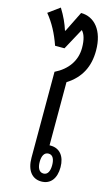

<svg xmlns="http://www.w3.org/2000/svg" viewBox="-162 -967 599 1025"><g transform="rotate(15 138.0 -455.0)"><path d="M281 -743C281 -856 225 -917 152 -917L96 -804H93C81 -841 66 -875 40 -917L-23 -871C14 -826 41 -775 63 -712H115L179 -830C195 -814 205 -784 205 -738C205 -667 165 -611 96 -577V-103C96 -33 127 7 179 7C230 7 259 -31 259 -93C259 -154 228 -191 179 -191C177 -191 174 -191 172 -191V-540C248 -588 281 -656 281 -743ZM179 -147C203 -147 213 -124 213 -92C213 -60 203 -37 179 -37C155 -37 144 -60 144 -92C144 -125 155 -147 179 -147Z"/></g></svg>

Font: Noto Sans Thai Looped ExtraCondensed
Style: Regular
Weight: 400
Width: 2
Designer: Sasikarn Vongin, Ben Mitchell
Foundry: The Fontpad Ltd
Version: Version 1.001